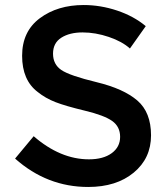

<svg xmlns="http://www.w3.org/2000/svg" viewBox="-20 -736 670 764"><path d="M331 8Q167 8 40 -105L114 -194Q220 -102 334 -102Q391 -102 424.5 -126.5Q458 -151 458 -191.5Q458 -232 426.5 -254.5Q395 -277 318 -295.5Q241 -314 201 -329.5Q161 -345 130 -370Q68 -417 68 -514Q68 -611 138.5 -663.5Q209 -716 313 -716Q380 -716 446 -694Q512 -672 560 -632L497 -543Q466 -571 413 -589Q360 -607 308.5 -607Q257 -607 224 -586Q191 -565 191 -522.5Q191 -480 224 -457.5Q257 -435 364.5 -409Q472 -383 526.5 -336Q581 -289 581 -197.5Q581 -106 512 -49Q443 8 331 8Z"/></svg>

Font: Montserrat_am3
Style: Regular
Weight: 400
Designer: Julieta Ulanovsky
Foundry: Julieta Ulanovsky, Armenina letters added by Vahan Hovhannisyan
Version: Version 2.001